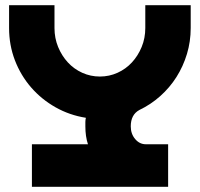

<svg xmlns="http://www.w3.org/2000/svg" viewBox="-20 -720 770 740"><path d="M190 -700V-612Q190 -573 204 -539Q218 -505 241.5 -479.5Q265 -454 297 -439.5Q329 -425 365 -425Q401 -425 433 -439.5Q465 -454 488.5 -479.5Q512 -505 526 -539Q540 -573 540 -612V-700H715V-612Q715 -560 700.5 -512Q686 -464 660 -423Q634 -382 597.5 -349.5Q561 -317 517 -296Q484 -278 484 -233Q484 -204 501 -184Q518 -164 542 -164H628V0H103V-164H319Q309 -194 309 -233Q309 -241 309 -249.5Q309 -258 311 -266Q248 -276 194 -306.5Q140 -337 100 -383Q60 -429 37.5 -487.5Q15 -546 15 -612V-700Z"/></svg>

Font: Aoudax Cyrillic
Style: Regular
Weight: 400
Designer: William Zhang
Foundry: William Zhang
Version: Version 1.00 June 4, 2021, initial release